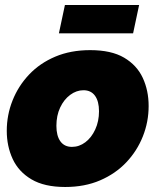

<svg xmlns="http://www.w3.org/2000/svg" viewBox="-20 -736 636 766"><path d="M240 10Q157 10 105.5 -20.5Q54 -51 30.5 -102Q7 -153 7 -214Q7 -277 30 -335Q53 -393 96 -438.5Q139 -484 200.5 -510Q262 -536 340 -536Q424 -536 475 -506Q526 -476 549.5 -425.5Q573 -375 573 -313Q573 -250 550 -192Q527 -134 484 -88.5Q441 -43 379.5 -16.5Q318 10 240 10ZM267 -150Q296 -150 320.5 -168.5Q345 -187 360 -219.5Q375 -252 375 -292Q375 -332 359 -354Q343 -376 313 -376Q285 -376 260 -357.5Q235 -339 220 -307Q205 -275 205 -234Q205 -194 221 -172Q237 -150 267 -150ZM215 -603 239 -716H535L511 -603Z"/></svg>

Font: Raleway Black
Style: Italic
Weight: 900
Italic angle: -12°
Designer: Matt McInerney, Pablo Impallari, Rodrigo Fuenzalida
Foundry: Matt McInerney, Pablo Impallari, Rodrigo Fuenzalida
Version: Version 4.101;RELEASE